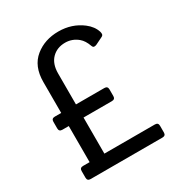

<svg xmlns="http://www.w3.org/2000/svg" viewBox="-174 -866 933 990"><g transform="rotate(-30 293.0 -371.0)"><path d="M79.1 0Q59.6 0 59.6 -19V-59.1Q59.6 -78.1 79.1 -78.1H118.2V-293H80.1Q60.5 -293 60.5 -312V-352.1Q60.5 -371.1 80.1 -371.1H118.2V-555.2Q118.2 -648.9 176.8 -696.3Q233.4 -742.2 314.9 -742.2Q395 -742.2 455.1 -696.3Q490.7 -668.9 502 -632.8Q503.9 -626.5 503.9 -619.6Q503.9 -610.8 494.1 -606L452.1 -585.4Q445.3 -582 437.5 -582Q429.7 -582 425.8 -592.8Q413.1 -628.9 391.6 -647Q358.4 -674.8 316.4 -674.8Q267.6 -674.8 236.8 -643.6Q206.1 -612.3 206.1 -555.2V-371.1H375Q394.5 -371.1 394.5 -352.1V-312Q394.5 -293 375 -293H206.1V-78.1H506.8Q526.4 -78.1 526.4 -59.1V-19Q526.4 0 506.8 0Z"/></g></svg>

Font: Simply Mono
Style: Book
Weight: 400
Designer: Wojciech Kalinowski "wmk69" (wmk69@o2.pl)
Foundry: Wojciech Kalinowski "wmk69" (wmk69@o2.pl)
Version: Version 1.0.0